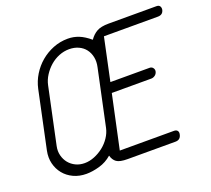

<svg xmlns="http://www.w3.org/2000/svg" viewBox="-123 -881 1143 1040"><g transform="rotate(-20 449.0 -361.5)"><path d="M874 -724Q888 -724 893.5 -715.5Q899 -707 897 -695Q891 -668 862 -668H551L499 -423H726Q737 -423 744 -414Q751 -405 749 -394Q746 -380 735.5 -372.5Q725 -365 714 -365H486L420 -57H732Q746 -57 752 -49Q758 -41 755 -28Q749 1 720 1H444Q399 1 381 -12Q363 -25 356 -51Q324 -23 283.5 -11.5Q243 0 208 0Q167 0 134 -15.5Q101 -31 79.5 -57.5Q58 -84 49.5 -118.5Q41 -153 49 -192L119 -522Q128 -564 150.5 -600.5Q173 -637 205 -664Q237 -691 277 -707Q317 -723 362 -723Q395 -723 425 -711Q455 -699 488 -671Q506 -697 530 -710.5Q554 -724 598 -724ZM107 -197Q101 -169 107.5 -143.5Q114 -118 129.5 -99Q145 -80 168 -69Q191 -58 219 -58Q247 -58 275.5 -69.5Q304 -81 328 -100Q352 -119 369 -144.5Q386 -170 392 -198L461 -522Q468 -553 462.5 -579.5Q457 -606 442 -625.5Q427 -645 403 -656Q379 -667 349 -667Q319 -667 290.5 -655.5Q262 -644 239 -624Q216 -604 199 -577.5Q182 -551 176 -522Z"/></g></svg>

Font: VDS
Style: Thin Italic
Weight: 100
Width: 0
Designer: artmaker
Foundry: artmaker
Version: Version 1.000 2012 initial release